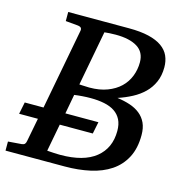

<svg xmlns="http://www.w3.org/2000/svg" viewBox="-116 -765 823 858"><g transform="rotate(15 296.0 -335.5)"><path d="M444.8 -213.9Q444.8 -244.6 434.1 -265.9Q423.3 -287.1 403.6 -300.3Q383.8 -313.5 355.5 -319.3Q327.1 -325.2 292 -325.2Q273.4 -325.2 253.4 -323.7Q233.4 -322.3 216.8 -319.8L200.2 -230H353L341.8 -174.8H189L165 -47.9Q170.9 -47.4 179 -46.9Q187 -46.4 195.3 -45.9Q203.6 -45.4 211.7 -45.2Q219.7 -44.9 226.1 -44.9Q333.5 -44.9 389.2 -89.6Q444.8 -134.3 444.8 -213.9ZM462.9 -536.1Q462.9 -583.5 427 -605.7Q391.1 -627.9 327.1 -627.9Q311.5 -627.9 297.4 -627Q283.2 -626 274.9 -625L227.1 -371.1Q232.4 -370.6 239.3 -370.4Q246.1 -370.1 252.7 -369.9Q259.3 -369.6 264.9 -369.4Q270.5 -369.1 273.9 -369.1Q320.8 -369.1 356.2 -382.6Q391.6 -396 415.3 -418.7Q439 -441.4 450.9 -471.9Q462.9 -502.4 462.9 -536.1ZM574.2 -543Q574.2 -504.4 561 -474.6Q547.9 -444.8 525.1 -422.6Q502.4 -400.4 471.9 -384.3Q441.4 -368.2 407.2 -356.9Q439.9 -352.5 466.8 -343.5Q493.7 -334.5 513.2 -318.8Q532.7 -303.2 543.5 -280Q554.2 -256.8 554.2 -224.1Q554.2 -162.6 531.7 -119.9Q509.3 -77.1 469.5 -50.5Q429.7 -23.9 375.7 -12Q321.8 0 258.8 0H-15.1V-42L47.9 -46.9Q57.1 -47.9 61.3 -52.5Q65.4 -57.1 66.9 -65.9L87.9 -174.8H1L12.2 -230H99.1L169.9 -604Q171.4 -612.3 167.5 -617.4Q163.6 -622.6 149.9 -624L95.2 -628.9V-670.9H376Q430.2 -670.9 468 -661.9Q505.9 -652.8 529.5 -636Q553.2 -619.1 563.7 -595.5Q574.2 -571.8 574.2 -543Z"/></g></svg>

Font: Charis SIL Phon
Style: Italic
Weight: 400
Italic angle: -11°
Foundry: SIL International
Version: Version 5.000